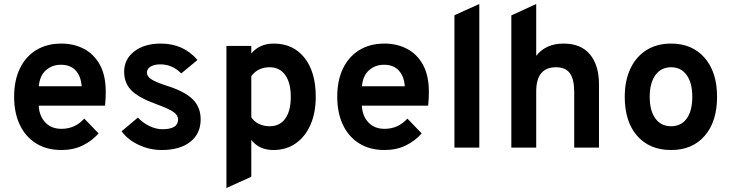

<svg xmlns="http://www.w3.org/2000/svg" viewBox="-20 -742 3676 965"><path d="M288.5 12Q215 12 161.8 -21Q108.5 -54 79.8 -114.2Q51 -174.5 51 -256Q51 -338.5 80.2 -398.5Q109.5 -458.5 162.8 -490.8Q216 -523 288.5 -523Q350.5 -523 401 -497Q451.5 -471 481.5 -417.2Q511.5 -363.5 511.5 -280.5Q511.5 -267.5 510.8 -248.8Q510 -230 508 -211H174.5Q177.5 -158.5 207.8 -126.5Q238 -94.5 289 -94.5Q357.5 -94.5 403.5 -146L475.5 -71.5Q442.5 -34 395.8 -11Q349 12 288.5 12ZM175 -308.5H390.5Q387 -358.5 360.5 -387.5Q334 -416.5 286 -416.5Q242 -416.5 211 -389.2Q180 -362 175 -308.5Z M792.5 12Q732.5 12 677.8 -13.5Q623 -39 591 -82L673 -151Q698.5 -124 731.8 -108.2Q765 -92.5 796 -92.5Q875 -92.5 875 -141Q875 -163 852 -179.2Q829 -195.5 762 -220Q675.5 -251.5 639.8 -288.2Q604 -325 604 -381.5Q604 -444.5 655 -483.8Q706 -523 788 -523Q902.5 -523 972.5 -440.5L891 -373Q846 -418.5 786 -418.5Q755 -418.5 736.8 -407.2Q718.5 -396 718.5 -377Q718.5 -358.5 740.2 -343.8Q762 -329 821.5 -310Q909.5 -282 949 -242.5Q988.5 -203 988.5 -142Q988.5 -70 936.2 -29Q884 12 792.5 12Z M1118 203V-511H1243V-473.5Q1285.5 -523 1355.5 -523Q1454 -523 1510.5 -451.5Q1567 -380 1567 -255.5Q1567 -175 1540.5 -114.8Q1514 -54.5 1466 -21.2Q1418 12 1354 12Q1283 12 1243 -38.5V146.5ZM1335.5 -107.5Q1386.5 -107.5 1414 -146.2Q1441.5 -185 1441.5 -255.5Q1441.5 -326 1413.5 -365Q1385.5 -404 1335.5 -404Q1276 -404 1243 -359.5V-153Q1256 -131.5 1280.8 -119.5Q1305.5 -107.5 1335.5 -107.5Z M1912.5 12Q1839 12 1785.8 -21Q1732.5 -54 1703.8 -114.2Q1675 -174.5 1675 -256Q1675 -338.5 1704.2 -398.5Q1733.5 -458.5 1786.8 -490.8Q1840 -523 1912.5 -523Q1974.5 -523 2025 -497Q2075.5 -471 2105.5 -417.2Q2135.5 -363.5 2135.5 -280.5Q2135.5 -267.5 2134.8 -248.8Q2134 -230 2132 -211H1798.5Q1801.5 -158.5 1831.8 -126.5Q1862 -94.5 1913 -94.5Q1981.5 -94.5 2027.5 -146L2099.5 -71.5Q2066.5 -34 2019.8 -11Q1973 12 1912.5 12ZM1799 -308.5H2014.5Q2011 -358.5 1984.5 -387.5Q1958 -416.5 1910 -416.5Q1866 -416.5 1835 -389.2Q1804 -362 1799 -308.5Z M2264 0V-665.5L2389 -722V0Z M2550 0V-664.5L2675 -722V-461.5Q2723.5 -523 2812 -523Q2900.5 -523 2945.5 -468.2Q2990.5 -413.5 2990.5 -318.5V0H2866V-280Q2866 -343 2844.5 -373.5Q2823 -404 2774.5 -404Q2675 -404 2675 -282V0Z M3353 12Q3244.5 12 3182.2 -59.5Q3120 -131 3120 -255Q3120 -337 3148.5 -397.2Q3177 -457.5 3229.2 -490.2Q3281.5 -523 3353 -523Q3459.5 -523 3521.8 -451Q3584 -379 3584 -255.5Q3584 -131 3522 -59.5Q3460 12 3353 12ZM3353 -107.5Q3403.5 -107.5 3431.5 -146.2Q3459.5 -185 3459.5 -255.5Q3459.5 -325.5 3431.2 -364.8Q3403 -404 3353 -404Q3302.5 -404 3274 -364.5Q3245.5 -325 3245.5 -255Q3245.5 -185.5 3274 -146.5Q3302.5 -107.5 3353 -107.5Z"/></svg>

Font: Overpass
Style: Bold
Weight: 700
Designer: Delve Withrington, Dave Bailey, Thomas Jockin
Foundry: Delve Fonts LLC
Version: Version 4.000; ttfautohint (v1.8.3)